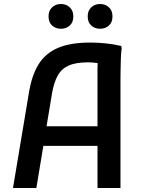

<svg xmlns="http://www.w3.org/2000/svg" viewBox="-20 -941 714 961"><path d="M45 0 125 -478Q139 -564 173 -619Q207 -674 269.5 -701Q332 -728 432 -728Q469 -728 508.5 -724Q548 -720 587 -711L589 -699Q586 -680 585 -650Q584 -620 583.5 -589.5Q583 -559 583 -539V0H468V-211H197L162 0ZM241 -477 213 -309H468V-575Q468 -588 468 -601Q468 -614 469 -625Q458 -627 445.5 -628Q433 -629 420 -629Q359 -629 323 -612.5Q287 -596 268.5 -562Q250 -528 241 -477ZM481 -797Q455 -797 437 -813Q419 -829 419 -859Q419 -888 437 -904.5Q455 -921 481 -921Q507 -921 525 -904.5Q543 -888 543 -859Q543 -829 525 -813Q507 -797 481 -797ZM285 -797Q259 -797 241 -813Q223 -829 223 -859Q223 -888 241 -904.5Q259 -921 285 -921Q311 -921 329 -904.5Q347 -888 347 -859Q347 -829 329 -813Q311 -797 285 -797Z"/></svg>

Font: Kufam Medium
Style: Regular
Weight: 500
Designer: Wael Morcos, Artur Schmal
Foundry: Original Type
Version: Version 1.300; ttfautohint (v1.8.3)